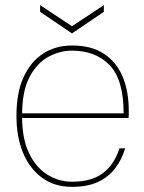

<svg xmlns="http://www.w3.org/2000/svg" viewBox="-20 -715 559 747"><path d="M260 12Q192 12 143.5 -23.5Q95 -59 69.5 -121Q44 -183 44 -264Q44 -355 72 -415.5Q100 -476 148.5 -507Q197 -538 260 -538Q336 -538 385 -505.5Q434 -473 457.5 -416Q481 -359 481 -283Q481 -275 481 -269.5Q481 -264 480 -256H55V-274H461Q461 -405 406.5 -461.5Q352 -518 260 -518Q212 -518 167.5 -493.5Q123 -469 94.5 -414.5Q66 -360 66 -269V-260Q66 -175 93 -119Q120 -63 164.5 -35.5Q209 -8 260 -8Q336 -8 380 -41Q424 -74 445 -138H467Q454 -94 428 -60Q402 -26 361 -7Q320 12 260 12ZM260 -585 136 -669V-695L260 -613L384 -695V-669Z"/></svg>

Font: DM Sans 9pt Thin
Style: Regular
Weight: 250
Version: Version 4.004;gftools[0.9.30]